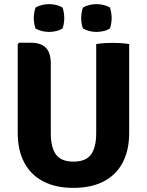

<svg xmlns="http://www.w3.org/2000/svg" viewBox="-20 -897 714 932"><path d="M607 -252Q607 -167.5 575.5 -107.8Q544 -48 483.5 -16.5Q423 15 336.5 15Q250 15 189.8 -16.5Q129.5 -48 97.8 -107.8Q66 -167.5 66 -252V-683L73 -689.5H131.5Q177.5 -689.5 202 -665.8Q226.5 -642 226.5 -588.5V-250.5Q226.5 -182 251.5 -147.2Q276.5 -112.5 336.5 -112.5Q397 -112.5 422 -147.2Q447 -182 447 -250.5V-683Q466.5 -686.5 487.8 -687.8Q509 -689 525 -689Q539.5 -689 563.8 -687.8Q588 -686.5 607 -683ZM448 -742Q431.5 -742 413.8 -746.2Q396 -750.5 383 -758.5Q378 -770.5 376 -785Q374 -799.5 374 -809.5Q374 -819.5 376 -834Q378 -848.5 383 -860.5Q396 -868.5 413.8 -872.8Q431.5 -877 448 -877Q465 -877 482.8 -872.8Q500.5 -868.5 513.5 -860.5Q518 -848.5 520 -834Q522 -819.5 522 -809.5Q522 -799.5 520 -785Q518 -770.5 513.5 -758.5Q500.5 -750.5 482.8 -746.2Q465 -742 448 -742ZM218 -742Q201.5 -742 183.5 -746.2Q165.5 -750.5 152.5 -758.5Q148 -770.5 146 -785Q144 -799.5 144 -809.5Q144 -819.5 146 -834Q148 -848.5 152.5 -860.5Q165.5 -868.5 183.5 -872.8Q201.5 -877 218 -877Q235 -877 252.8 -872.8Q270.5 -868.5 283.5 -860.5Q288 -848.5 290 -834Q292 -819.5 292 -809.5Q292 -799.5 290 -785Q288 -770.5 283.5 -758.5Q270.5 -750.5 252.8 -746.2Q235 -742 218 -742Z"/></svg>

Font: Signika SC
Style: Regular
Weight: 300
Designer: Anna Giedryś
Foundry: Anna Giedryś
Version: Version 2.000